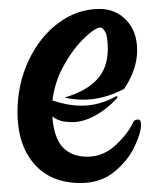

<svg xmlns="http://www.w3.org/2000/svg" viewBox="-20 -403 364 434"><path d="M19.5 -149.4Q19.5 -212.9 44.9 -266.6Q70.3 -320.3 112.8 -351.6Q155.3 -382.8 205.1 -382.8Q241.2 -382.8 265.6 -357.4Q290 -332 290 -289.1Q290 -246.1 260.7 -202.1Q213.9 -177.7 168.9 -177.7Q144.5 -177.7 126 -182.6Q173.8 -196.3 198.7 -222.7Q223.6 -249 223.6 -292Q223.6 -321.3 217.8 -331.1Q211.9 -340.8 207 -340.8Q195.3 -340.8 170.4 -316.9Q145.5 -293 124.5 -255.4Q103.5 -217.8 98.6 -175.8Q133.8 -164.1 165 -164.1Q203.1 -164.1 241.2 -184.6Q244.1 -186.5 245.1 -185.1Q246.1 -183.6 244.1 -180.7Q221.7 -156.2 194.8 -141.6Q168 -127 143.6 -127Q127.9 -127 117.7 -129.9Q107.4 -132.8 98.6 -139.6V-136.7Q102.5 -89.8 122.6 -69.3Q142.6 -48.8 177.7 -48.8Q213.9 -48.8 242.2 -75.7Q270.5 -102.5 281.2 -127Q284.2 -132.8 292 -132.8Q298.8 -132.8 298.8 -121.1Q298.8 -102.5 283.7 -70.8Q268.6 -39.1 237.8 -14.2Q207 10.7 162.1 10.7Q94.7 10.7 57.1 -32.7Q19.5 -76.2 19.5 -149.4Z"/></svg>

Font: BKP Parklife Display
Style: Regular
Weight: 400
Designer: Font Diner, Inc.; LA MECHKY PLUS GmbH
Foundry: Font Diner, Inc.; LA MECHKY PLUS GmbH
Version: Version 1.007